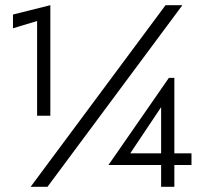

<svg xmlns="http://www.w3.org/2000/svg" viewBox="-20 -720 794 740"><path d="M601 -129V-307L482 -129ZM652 -84V0H601V-84H398L631 -420H652V-129H718V-84ZM618 -700H683L163 0H98ZM30 -611V-664L174 -700V-274H123V-639Z"/></svg>

Font: jost-mod-400
Style: Regular
Weight: 400
Version: Version 3.200; ttfautohint (v0.97) -l 8 -r 50 -G 200 -x 14 -